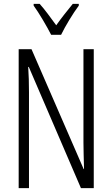

<svg xmlns="http://www.w3.org/2000/svg" viewBox="-20 -967 577 987"><path d="M462 0H396L128 -623H125Q127 -592 128 -560.5Q129 -529 129 -493V0H76V-714H142L410 -98H412Q411 -137 410 -172.5Q409 -208 409 -234V-714H462ZM243 -788Q225 -823 199.5 -866Q174 -909 153 -938V-947H184Q203 -926 225.5 -896Q248 -866 269 -837Q291 -868 310 -892Q329 -916 354 -947H385V-938Q362 -907 336.5 -865Q311 -823 294 -788Z"/></svg>

Font: Noto Sans Telugu ExtraCondensed Light
Style: Regular
Weight: 300
Width: 2
Designer: Jelle Bosma - Monotype Design Team
Foundry: Monotype Imaging Inc.
Version: Version 2.005; ttfautohint (v1.8.4.7-5d5b)